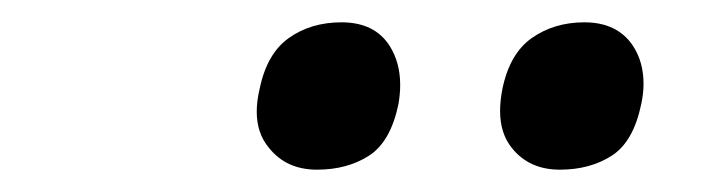

<svg xmlns="http://www.w3.org/2000/svg" viewBox="-20 -744 640 172"><path d="M481.5 -592Q454 -592 438.5 -611.5Q428 -624.5 428 -644.5Q428 -653.5 430 -664Q436.5 -696 456.5 -710Q476.5 -724 503.5 -724Q533 -724 547 -703Q556.5 -688.5 556.5 -669Q556.5 -660.5 554.5 -651Q547.5 -617 528 -604.5Q508.5 -592 481.5 -592ZM264 -592Q236.5 -592 221 -611.5Q210 -624.5 210 -644Q210 -653.5 212.5 -664Q219 -696 238.8 -710Q258.5 -724 286 -724Q315.5 -724 329 -703Q338.5 -688 338.5 -668Q338.5 -660 337 -651Q330 -617 310.5 -604.5Q291 -592 264 -592Z"/></svg>

Font: Heraclito Medium
Style: Italic
Weight: 500
Italic angle: -12°
Designer: Kostas Bartsokas (font) & Cristiano Sobral (main changes)
Foundry: Kostas Bartsokas (font) & Cristiano Sobral (main changes)
Version: Version 1.00;July 8, 2020;FontCreator 13.0.0.2655 64-bit